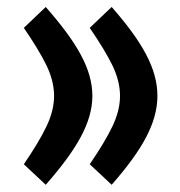

<svg xmlns="http://www.w3.org/2000/svg" viewBox="-20 -505 506 539"><path d="M293.5 13.7C380.9 -85.9 421.9 -161.1 421.9 -235.8C421.9 -311.5 380.9 -385.7 293.5 -485.4L231.9 -426.8C260.3 -385.3 281.7 -350.1 295.9 -320.8C310.1 -291 316.9 -262.7 316.9 -235.8C316.9 -209 310.1 -180.7 295.9 -150.9C281.7 -121.1 260.3 -85.4 231.9 -43.9ZM108.4 13.7C195.8 -85.9 239.3 -161.1 239.3 -235.8C239.3 -311.5 195.8 -385.7 108.4 -485.4L46.9 -426.8C75.2 -385.3 96.7 -350.1 110.8 -320.8C125 -291 131.8 -262.7 131.8 -235.8C131.8 -209 125 -180.7 110.8 -150.9C96.7 -121.1 75.2 -85.4 46.9 -43.9Z"/></svg>

Font: Vazirmatn SemiBold
Style: Regular
Weight: 600
Designer: Saber Rastikerdar
Foundry: Saber Rastikerdar
Version: Version 33.003